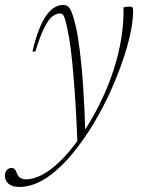

<svg xmlns="http://www.w3.org/2000/svg" viewBox="-100 -484 562 758"><path d="M39.5 -280.5H28Q40.5 -333.5 54.8 -369Q69 -404.5 84.5 -425.5Q100 -446.5 116.5 -455.5Q133 -464.5 149.5 -464.5Q160.5 -464.5 168.2 -458.8Q176 -453 183.2 -435Q190.5 -417 199 -381Q207.5 -344.5 215.2 -282.8Q223 -221 228.5 -138Q234 -55 237 45L206 89Q203 6 198.8 -63.5Q194.5 -133 189.8 -188.2Q185 -243.5 180 -284.8Q175 -326 169.5 -352Q163 -387 158 -404Q153 -421 148.2 -426Q143.5 -431 137 -431Q121.5 -431 106 -418.5Q90.5 -406 74.2 -373.2Q58 -340.5 39.5 -280.5ZM212.5 62.5 226 43Q266.5 -17.5 297.2 -81Q328 -144.5 348.8 -208.8Q369.5 -273 379.2 -335Q389 -397 387.5 -455Q393.5 -456.5 399.5 -457.2Q405.5 -458 410 -458Q419.5 -458 422.5 -455Q425.5 -452 425.5 -440.5Q425.5 -407 417 -363Q408.5 -319 392.5 -268.8Q376.5 -218.5 355 -166.5Q333.5 -114.5 307.2 -63.8Q281 -13 252 32Q203.5 107 156.2 156.2Q109 205.5 64 229.8Q19 254 -22.5 254Q-52 254 -66.2 241.5Q-80.5 229 -80.5 210.5Q-80.5 195.5 -72.8 187.2Q-65 179 -54 179Q-47.5 179 -42.2 184Q-37 189 -33.5 200Q-30 211 -20.5 217.5Q-11 224 3 224Q31.5 224 65 206.8Q98.5 189.5 136 153.8Q173.5 118 212.5 62.5Z"/></svg>

Font: Newsreader 36pt ExtraLight
Style: Italic
Weight: 250
Italic angle: -17°
Designer: Hugues Gentile
Foundry: Production Type
Version: Version 1.003